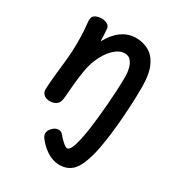

<svg xmlns="http://www.w3.org/2000/svg" viewBox="-193 -670 979 1062"><g transform="rotate(30 296.5 -138.5)"><path d="M347 272Q323 272 299.5 263.5Q276 255 252.5 237.5Q229 220 207 193Q200 185 196 176.5Q192 168 192 160Q192 147 200 134.5Q208 122 220.5 113.5Q233 105 247 105Q256 105 263.5 108.5Q271 112 277 121Q295 142 312 156.5Q329 171 338 171Q350 171 360.5 149Q371 127 379 90.5Q387 54 393 12Q397 -17 401.5 -58.5Q406 -100 410 -147.5Q414 -195 416.5 -243.5Q419 -292 419 -335Q419 -361 412.5 -386Q406 -411 392 -427.5Q378 -444 353 -444Q319 -444 285 -411.5Q251 -379 227 -322Q214 -291 206.5 -250.5Q199 -210 194.5 -163Q190 -116 186 -66Q184 -35 168.5 -21.5Q153 -8 128 -7Q101 -6 86 -19.5Q71 -33 72 -54Q74 -106 80 -157Q86 -208 91 -258.5Q96 -309 96 -359Q96 -408 94 -437Q92 -466 90 -482.5Q88 -499 89 -511Q91 -531 108.5 -539Q126 -547 146 -547Q164 -547 179.5 -539.5Q195 -532 199 -515Q201 -495 201.5 -473Q202 -451 203 -434Q234 -491 275 -520Q316 -549 365 -549Q409 -549 446 -529Q483 -509 505.5 -461Q528 -413 528 -328Q528 -259 524 -192Q520 -125 514.5 -70Q509 -15 504 17Q487 141 453 206.5Q419 272 347 272Z"/></g></svg>

Font: Playpen Sans Medium
Style: Regular
Weight: 500
Designer: Laura Meseguer, Veronika Burian, José Scaglione
Foundry: TypeTogether
Version: Version 1.001